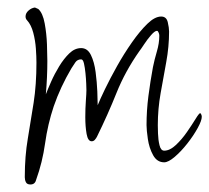

<svg xmlns="http://www.w3.org/2000/svg" viewBox="-20 -477 557 511"><path d="M61 14Q52 14 49 8Q46 2 46 -5V-7Q46 -61 54 -108Q62 -155 69.5 -203.5Q77 -252 77 -310Q77 -326 75.5 -347.5Q74 -369 68.5 -390Q63 -411 52 -423Q48 -427 48 -433Q48 -442 56 -449Q64 -456 73 -457L82 -453Q94 -442 99 -414.5Q104 -387 105 -359Q106 -331 106 -315Q106 -293 105 -271Q104 -249 102 -226Q107 -239 116 -259.5Q125 -280 137.5 -300.5Q150 -321 164.5 -335Q179 -349 196 -349Q213 -349 222 -330.5Q231 -312 234.5 -285Q238 -258 239 -233.5Q240 -209 240 -197Q246 -212 259.5 -240Q273 -268 291.5 -301Q310 -334 331 -364Q352 -394 372 -413.5Q392 -433 409 -433Q423 -433 426.5 -418Q430 -403 430 -393Q430 -353 422.5 -312Q415 -271 407.5 -229Q400 -187 400 -144Q400 -139 400.5 -122Q401 -105 404.5 -90.5Q408 -76 417 -76Q432 -76 448 -91Q464 -106 477.5 -125.5Q491 -145 500.5 -160.5Q510 -176 513 -176Q517 -172 517 -166Q517 -156 506 -136Q495 -116 478.5 -95Q462 -74 445 -59.5Q428 -45 417 -45Q398 -45 387.5 -64Q377 -83 373.5 -107Q370 -131 370 -144Q370 -183 375 -221.5Q380 -260 387 -298Q391 -318 397.5 -340Q404 -362 404 -382Q404 -388 400 -394L398 -395Q392 -395 382 -383.5Q372 -372 363.5 -359Q355 -346 351 -341Q313 -287 290 -229.5Q267 -172 238 -113Q236 -109 232.5 -105Q229 -101 224 -101Q214 -101 210.5 -120.5Q207 -140 207 -165Q207 -188 208.5 -208.5Q210 -229 210 -237Q210 -241 209.5 -254Q209 -267 207.5 -282Q206 -297 203.5 -308Q201 -319 196 -319Q186 -319 180.5 -311Q175 -303 170 -295Q141 -246 123 -194Q107 -146 100 -95.5Q93 -45 76 2Q73 14 61 14Z"/></svg>

Font: Licorice
Style: Regular
Weight: 400
Designer: Robert E. Leuschke
Foundry: Robert E. Leuschke
Version: Version 1.010; ttfautohint (v1.8.3)